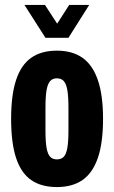

<svg xmlns="http://www.w3.org/2000/svg" viewBox="-20 -745 461 777"><path d="M210 12Q147 12 106 -16.5Q65 -45 45 -106Q25 -167 25 -264Q25 -360 45 -421Q65 -482 106 -511Q147 -540 210 -540Q273 -540 314 -511Q355 -482 376 -421Q397 -360 397 -264Q397 -167 376 -106Q355 -45 314 -16.5Q273 12 210 12ZM210 -100Q228 -100 238 -110.5Q248 -121 252.5 -146.5Q257 -172 257 -217V-309Q257 -355 252.5 -380.5Q248 -406 238 -417Q228 -428 210 -428Q193 -428 183 -417Q173 -406 168.5 -380.5Q164 -355 164 -309V-217Q164 -172 168.5 -146.5Q173 -121 183 -110.5Q193 -100 210 -100ZM79 -725H162L231 -619H192L260 -725H341L257 -592H164Z"/></svg>

Font: Archivo ExtraCondensed ExtraBold
Style: Regular
Weight: 800
Width: 2
Designer: Hector Gatti
Foundry: Omnibus-Type
Version: Version 2.001